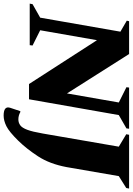

<svg xmlns="http://www.w3.org/2000/svg" viewBox="122 -748 747 1082"><g transform="rotate(90 496.0 -206.5)"><path d="M-25 0 -22 -16 54 -59 133 -511 71 -547 74 -560H259L481 -210L532 -502L446 -545L448 -560H680L678 -545L603 -502L514 4H428L181 -379L125 -59L211 -16L209 0ZM606 147Q550 147 562 110L581 53H586Q606 64 627 64Q646 64 660.5 53.5Q675 43 686 13.5Q697 -16 707 -74L781 -502L711 -544L714 -560H1017L1014 -544L947 -502L896 -207Q878 -112 835.5 -47Q793 18 748 64Q697 116 665.5 131.5Q634 147 606 147Z"/></g></svg>

Font: Spectral SC ExtraBold
Style: Italic
Weight: 800
Italic angle: -10°
Designer: Jean-Baptiste Levee
Foundry: Production Type
Version: Version 2.001